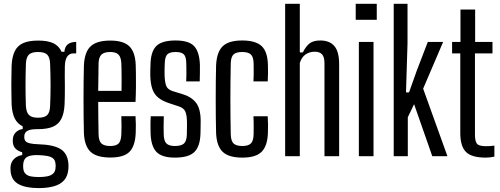

<svg xmlns="http://www.w3.org/2000/svg" viewBox="-20 -820 2624 1008"><path d="M183 167.5Q116 167.5 78.2 147.2Q40.5 127 36 82Q36 77.5 35.2 71.2Q34.5 65 35 58Q37 30 54.5 13.8Q72 -2.5 96.5 -6V-20.5Q74 -27 61.5 -39.8Q49 -52.5 47.5 -72.5Q47 -77 47 -81.5Q47 -86 47.5 -91Q49 -112 63.8 -126Q78.5 -140 99 -142.5V-157Q71 -170.5 57.2 -198.5Q43.5 -226.5 41 -271Q40.5 -301.5 40 -325.8Q39.5 -350 39.5 -372Q39.5 -394 40 -419.2Q40.5 -444.5 41 -477.5Q43.5 -523 57.8 -551.8Q72 -580.5 101.8 -593.8Q131.5 -607 180.5 -607Q231 -607 260.2 -593Q289.5 -579 303.5 -548H318Q320 -574.5 335.8 -587.2Q351.5 -600 380 -600V-539.5H364Q344.5 -539.5 333 -523.2Q321.5 -507 320.5 -473L320 -420.5Q320.5 -400.5 320.5 -382.8Q320.5 -365 320.5 -348Q320.5 -331 320.2 -312.5Q320 -294 319 -271Q316.5 -224.5 302 -196Q287.5 -167.5 258 -154.8Q228.5 -142 180 -142Q141 -142.5 124.2 -133.2Q107.5 -124 107.5 -103.5V-98.5Q108 -85.5 114.8 -78.2Q121.5 -71 138 -67.2Q154.5 -63.5 184 -62.5Q258 -60.5 296 -38.5Q334 -16.5 339 37.5Q339.5 44.5 339.5 51.5Q339.5 58.5 339 67Q336 104.5 316.5 126.5Q297 148.5 262.8 158Q228.5 167.5 183 167.5ZM184.5 109.5Q210 109.5 229 105.5Q248 101.5 259 91.2Q270 81 271.5 62.5Q272.5 56 272.2 50.8Q272 45.5 271.5 39.5Q269.5 20.5 258.5 11.5Q247.5 2.5 228.8 -1Q210 -4.5 184.5 -5.5Q146.5 -7.5 125.5 2.2Q104.5 12 102 40.5Q101.5 45.5 101.5 51.5Q101.5 57.5 102 62.5Q103.5 82 113.8 92.2Q124 102.5 141.8 106Q159.5 109.5 184.5 109.5ZM180 -202Q214 -202 227.8 -215.8Q241.5 -229.5 243 -262.5Q244 -287 244.8 -314.8Q245.5 -342.5 245.5 -371.8Q245.5 -401 244.8 -430.2Q244 -459.5 243 -486Q241.5 -520 227.5 -533.5Q213.5 -547 180 -547Q146.5 -547 132 -533.5Q117.5 -520 116 -485.5Q115 -456 114.5 -426.8Q114 -397.5 114 -369.2Q114 -341 114.5 -314.5Q115 -288 116 -263.5Q118 -230.5 132 -216.2Q146 -202 180 -202Z M559.5 7Q487.5 7 455.5 -23Q423.5 -53 420.5 -121.5Q419.5 -159 419 -204.5Q418.5 -250 418.5 -298.5Q418.5 -347 419 -393Q419.5 -439 420.5 -477.5Q424 -547.5 456.2 -577.2Q488.5 -607 559 -607Q627.5 -607 658.5 -577.5Q689.5 -548 692.5 -480.5Q693 -465 693.5 -435.5Q694 -406 693.8 -367Q693.5 -328 691.5 -285H495.5Q495.5 -245 496.2 -203Q497 -161 497.5 -114.5Q498.5 -79.5 512.8 -66.5Q527 -53.5 558.5 -53.5Q589.5 -53.5 602.5 -66.5Q615.5 -79.5 617 -114.5Q618 -132 618 -156.2Q618 -180.5 617 -210H691.5Q693 -189.5 693.2 -165.2Q693.5 -141 692.5 -121.5Q689.5 -53 659.8 -23Q630 7 559.5 7ZM495.5 -343H618Q618.5 -373 618.5 -401.8Q618.5 -430.5 618 -453.5Q617.5 -476.5 617 -487.5Q615.5 -519.5 602.2 -533.2Q589 -547 559 -547Q526.5 -547 512.5 -533.2Q498.5 -519.5 497.5 -487.5Q497 -448 496.5 -412.5Q496 -377 495.5 -343Z M898 7.5Q829.5 7.5 801 -22.8Q772.5 -53 770.5 -121.5Q770 -141 770 -165Q770 -189 771.5 -209.5H840Q839 -180.5 839 -156.8Q839 -133 839.5 -114.5Q840.5 -79.5 854 -66.5Q867.5 -53.5 898 -53.5Q931.5 -53.5 945.8 -66.5Q960 -79.5 961 -114.5Q961 -129 961.2 -139Q961.5 -149 961.8 -158.8Q962 -168.5 961.5 -181.5Q961 -216 952.8 -234.5Q944.5 -253 920 -261L870 -277.5Q834 -289 812 -306.5Q790 -324 780 -352.2Q770 -380.5 769 -424.5Q768.5 -438.5 769 -450.8Q769.5 -463 770 -477Q770.5 -547 799.5 -577.2Q828.5 -607.5 902 -607.5Q971.5 -607.5 999.2 -577.8Q1027 -548 1029.5 -480Q1029.5 -461 1029.5 -437Q1029.5 -413 1028.5 -392.5H957.5Q958.5 -408 958.5 -425.8Q958.5 -443.5 958.5 -459.8Q958.5 -476 958 -487.5Q957.5 -521.5 945.5 -534.2Q933.5 -547 902 -547Q870 -547 858 -534.2Q846 -521.5 845 -487.5Q844.5 -471 844 -459.5Q843.5 -448 844 -430Q844.5 -395 851.2 -373Q858 -351 886.5 -341.5L933 -327.5Q984 -313 1008.8 -281Q1033.5 -249 1033.5 -185Q1033.5 -170 1033.2 -152.5Q1033 -135 1032.5 -120Q1031 -52.5 1001 -22.5Q971 7.5 898 7.5Z M1310.5 -392.5Q1311.5 -408 1311.8 -425.8Q1312 -443.5 1311.8 -459.8Q1311.5 -476 1311.5 -487.5Q1310.5 -521.5 1296.8 -534.2Q1283 -547 1251.5 -547Q1220 -547 1206.2 -534.2Q1192.5 -521.5 1191.5 -487.5Q1190.5 -436.5 1190 -390.8Q1189.5 -345 1189.5 -300.8Q1189.5 -256.5 1190 -211Q1190.5 -165.5 1191.5 -114.5Q1192.5 -79.5 1206.5 -66.5Q1220.5 -53.5 1252.5 -53.5Q1283 -53.5 1296.8 -66.5Q1310.5 -79.5 1311.5 -114.5Q1311.5 -133 1311.8 -156.8Q1312 -180.5 1310.5 -209.5H1385.5Q1387 -189 1387.2 -165Q1387.5 -141 1386.5 -121.5Q1384 -53 1353.2 -22.8Q1322.5 7.5 1252.5 7.5Q1181 7.5 1149.2 -22.8Q1117.5 -53 1114.5 -121.5Q1113.5 -159 1113 -204.8Q1112.5 -250.5 1112.5 -298.8Q1112.5 -347 1113 -393Q1113.5 -439 1114.5 -477.5Q1118 -547.5 1149.5 -577.5Q1181 -607.5 1251.5 -607.5Q1322.5 -607.5 1353.8 -577.8Q1385 -548 1386.5 -480Q1387.5 -461 1387.2 -437Q1387 -413 1385.5 -392.5Z M1477 0V-800H1554V-545H1570Q1585.5 -576.5 1605.2 -592Q1625 -607.5 1661 -607.5Q1710 -607.5 1735.2 -578.5Q1760.5 -549.5 1760.5 -482.5V0H1683.5V-488Q1683.5 -520 1671.2 -534.2Q1659 -548.5 1632.5 -548.5Q1605 -548.5 1584.2 -534.2Q1563.5 -520 1554 -489.5V0Z M1847.5 -716V-800H1958V-716ZM1864 0V-600H1941V0Z M2047 0V-800H2119.5V-593L2111.5 -335H2127.5L2168 -449L2226 -600H2306.5L2201.5 -354.5L2329 0H2249.5L2154 -273L2121 -204.5V0Z M2530.5 7.5Q2455 7.5 2425.8 -22.8Q2396.5 -53 2396.5 -121.5V-539.5H2353.5V-600H2397.5V-770H2474.5V-600H2565.5V-539.5H2473.5V-114Q2473.5 -79 2483.8 -65.8Q2494 -52.5 2531.5 -52.5Q2545.5 -52.5 2554.5 -53.2Q2563.5 -54 2575.5 -55.5V2.5Q2565.5 4.5 2554 6Q2542.5 7.5 2530.5 7.5Z"/></svg>

Font: Big Shoulders Display Thin Medium
Style: Regular
Weight: 500
Version: Version 2.002